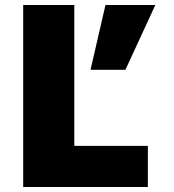

<svg xmlns="http://www.w3.org/2000/svg" viewBox="-20 -750 696 770"><path d="M278 -730V-165H573V0H73V-730ZM483 -470H343L403 -730H603Z"/></svg>

Font: M PLUS 1p Black
Style: Regular
Weight: 900
Version: Version 1.061